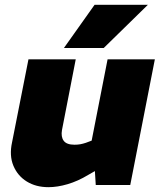

<svg xmlns="http://www.w3.org/2000/svg" viewBox="-20 -767 662 796"><path d="M181 9Q129 9 91 -14.5Q53 -38 35.5 -80Q18 -122 30 -177L98 -521H294L237 -228Q232 -200 244 -183.5Q256 -167 289 -167Q302 -167 313 -169Q324 -171 336 -175L360 -184L426 -521H622L520 0H377L371 -96L407 -77L346 -42Q303 -16 260.5 -3.5Q218 9 181 9ZM245 -568 372 -747H593L410 -568Z"/></svg>

Font: REM ExtraBold
Style: Italic
Weight: 800
Italic angle: -11°
Designer: Octavio Pardo
Foundry: Ashler Design
Version: Version 1.005;gftools[0.9.28]